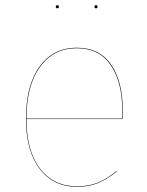

<svg xmlns="http://www.w3.org/2000/svg" viewBox="-20 -711 565 740"><path d="M452 -252H82Q82 -129 134.5 -61Q187 7 276 7Q323 7 358 -7.5Q393 -22 429 -52L430 -50Q393 -20 358 -5.5Q323 9 276 9Q186 9 133 -60Q80 -129 80 -253Q80 -382 132.5 -454.5Q185 -527 276 -527Q364 -527 408.5 -461.5Q453 -396 453 -288Q453 -266 452 -252ZM451 -288Q451 -394 407 -459.5Q363 -525 276 -525Q186 -525 134 -453Q82 -381 82 -254H450Q451 -267 451 -288ZM207 -685Q207 -679 201 -679Q195 -679 195 -685Q195 -691 201 -691Q207 -691 207 -685ZM356 -685Q356 -679 350 -679Q344 -679 344 -685Q344 -691 350 -691Q356 -691 356 -685Z"/></svg>

Font: FiraGO Two
Style: Regular
Weight: 100
Designer: bBox Type
Foundry: bBox Type GmbH
Version: Version 1.001